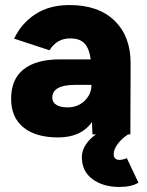

<svg xmlns="http://www.w3.org/2000/svg" viewBox="-20 -532 581 760"><path d="M344 -49Q301 12 210 12Q122 12 73 -27.5Q24 -67 24 -141Q24 -219 74 -258Q124 -297 217 -297H339Q334 -338 315.5 -359Q297 -380 258 -380Q205 -380 176 -333L36 -379Q64 -439 119.5 -475.5Q175 -512 255 -512Q371 -512 434.5 -449Q498 -386 497 -279L496 0H487Q460 18 445 39Q430 60 430 79Q430 89 436 95Q442 101 452 101Q466 101 482 94L528 191Q501 208 452 208Q388 208 346 177Q304 146 304 90Q304 64 319.5 40.5Q335 17 360 0H346ZM247 -107Q288 -107 315 -133Q342 -159 342 -196H277Q187 -196 187 -145Q187 -127 203 -117Q219 -107 247 -107Z"/></svg>

Font: Oak Sans ExtraBold
Style: Regular
Weight: 800
Designer: Erik Kennedy, Walven
Foundry: Erik Kennedy, Walven
Version: Version 1.000